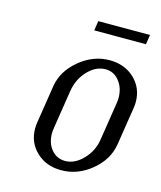

<svg xmlns="http://www.w3.org/2000/svg" viewBox="-83 -558 521 620"><g transform="rotate(15 178.0 -248.0)"><path d="M62.5 -108.9Q62.5 -118.2 64 -127.9L84 -255.9Q92.3 -307.6 138.2 -345.7Q184.1 -383.8 238.8 -383.8Q289.1 -383.8 321.8 -352.8Q354.5 -321.8 354.5 -274.9Q354.5 -265.6 353 -255.9L333 -127.9Q324.7 -75.7 279.1 -37.8Q233.4 0 178.2 0Q127.9 0 95.2 -31Q62.5 -62 62.5 -108.9ZM119.1 -107.9Q119.1 -74.7 137 -53.5Q154.8 -32.2 183.1 -32.2Q214.8 -32.2 242.4 -60.8Q270 -89.4 275.9 -127.9L295.9 -255.9Q297.4 -264.6 297.4 -273.4Q297.4 -306.6 279.3 -329.3Q261.2 -352.1 233.9 -352.1Q201.2 -352.1 174.6 -324.2Q147.9 -296.4 141.1 -255.9L121.1 -127.9Q119.1 -114.3 119.1 -107.9ZM165 -463.9 169.9 -496.1H342.8L337.9 -463.9Z"/></g></svg>

Font: Gawaa
Style: Italic
Weight: 400
Designer: T. Christopher White
Version: Version 1.0